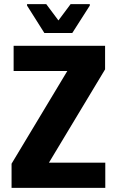

<svg xmlns="http://www.w3.org/2000/svg" viewBox="-20 -910 567 930"><path d="M36 0V-117L306 -566H46V-688H489V-574L217 -122H490V0ZM195 -750 111 -883V-890H204L263 -811L322 -890H415V-883L330 -750Z"/></svg>

Font: Saira SemiCondensed
Style: Bold
Weight: 700
Width: 4
Designer: Hector Gatti with collaboration of the Omnibus-Type team
Foundry: Omnibus-Type
Version: Version 1.101